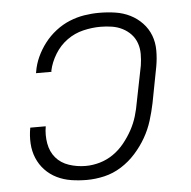

<svg xmlns="http://www.w3.org/2000/svg" viewBox="-45 -587 640 643"><g transform="rotate(-5 275.0 -265.0)"><path d="M222 12Q195 12 169.5 8Q144 4 121.5 -7Q99 -18 82 -36Q65 -54 55.5 -77Q46 -100 44.5 -126Q43 -152 48 -179H100Q95 -150 100 -121.5Q105 -93 122 -73Q139 -53 166 -44Q193 -35 222 -35Q246 -35 270 -42Q294 -49 315 -63.5Q336 -78 352.5 -98.5Q369 -119 381 -141Q393 -163 400 -186.5Q407 -210 411 -234L435 -354Q438 -373 438 -392.5Q438 -412 432 -429Q426 -446 414 -459Q402 -472 385.5 -480.5Q369 -489 350 -492Q331 -495 311 -495Q283 -495 253.5 -488Q224 -481 199 -463Q174 -445 157.5 -418Q141 -391 135 -363V-359H83L84 -364Q88 -389 99 -413Q110 -437 126.5 -458.5Q143 -480 165 -497Q187 -514 211.5 -524Q236 -534 261 -538Q286 -542 311 -542Q339 -542 365.5 -538Q392 -534 415 -522.5Q438 -511 455.5 -492.5Q473 -474 482 -450.5Q491 -427 491 -399.5Q491 -372 486 -345L463 -225Q457 -196 448 -167Q439 -138 423.5 -111Q408 -84 386.5 -60Q365 -36 338 -19Q311 -2 281 5Q251 12 222 12Z"/></g></svg>

Font: Lode Dark
Style: Italic
Weight: 400
Italic angle: -11°
Monospace: yes
Designer: Belleve Invis
Foundry: Belleve Invis
Version: Version 29.2.0; ttfautohint (v1.8.3)